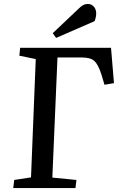

<svg xmlns="http://www.w3.org/2000/svg" viewBox="-20 -952 612 972"><path d="M52 -41 137 -54 161 -653 78 -670 82 -710H542L557 -531L509 -523L493 -576Q477 -626 457.5 -643.5Q438 -661 394 -661H271L245 -53L367 -41L362 0H47ZM379 -909Q391 -921 401.5 -926.5Q412 -932 424 -932Q443 -932 455 -918.5Q467 -905 467 -884Q467 -866 459 -845L264 -760L247 -784Z"/></svg>

Font: Literata 36pt Medium
Style: Italic
Weight: 500
Italic angle: -2°
Designer: Latin by Veronika Burian and Jose Scaglione. Greek by Irene Vlachou. Cyrillic by Vera Evstafieva
Foundry: TypeTogether
Version: Version 3.002